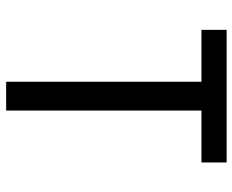

<svg xmlns="http://www.w3.org/2000/svg" viewBox="-88 -688 775 640"><g transform="rotate(90 300.0 -367.5)"><path d="M252 0V-651H79V-735H521V-651H348V0Z"/></g></svg>

Font: Iosevka Aile Medium
Style: Regular
Weight: 500
Designer: Belleve Invis
Foundry: Belleve Invis
Version: Version 27.3.5; ttfautohint (v1.8.4)